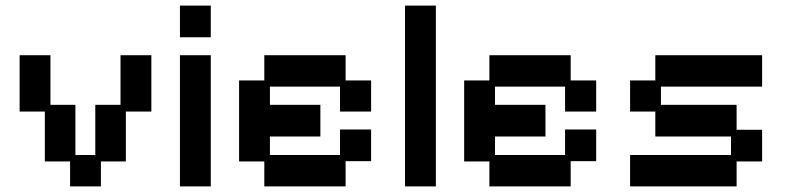

<svg xmlns="http://www.w3.org/2000/svg" viewBox="-20 -653 2800 685"><path d="M230 12V-77H140V-255H50V-456H160V-279H249V-100H320V-279H410V-456H520V-255H429V-77H340V12Z M622 12V-456H732V12ZM622 -520V-633H732V-520Z M923 12V-77H833V-366H923V-456H1213V-366H1304V-255H1193V-344H943V-279H1123V-166H943V-100H1193V-191H1304V-78H1213V12Z M1425 12V-633H1535V12Z M1726 12V-77H1636V-366H1726V-456H2016V-366H2107V-255H1996V-344H1746V-279H1926V-166H1746V-100H1996V-191H2107V-78H2016V12Z M2228 12V-100H2588V-166H2318V-255H2228V-366H2318V-456H2699V-344H2338V-279H2608V-190H2699V-77H2608V12Z"/></svg>

Font: Pixelify Sans Medium
Style: Regular
Weight: 500
Designer: Stefie Justprince
Foundry: Typecalism Foundryline
Version: Version 1.000;February 13, 2025;FontCreator 15.0.0.3015 64-b